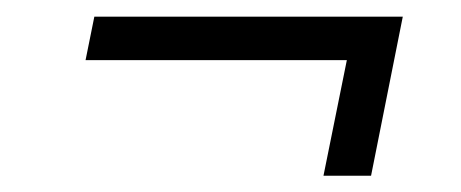

<svg xmlns="http://www.w3.org/2000/svg" viewBox="-20 -399 552 230"><path d="M424.5 -188.5H367.5L395.5 -327H82.5L93 -379H462.5Z"/></svg>

Font: Roberto Sans Light
Style: Italic
Weight: 300
Italic angle: -11°
Designer: Google
Version: Version 1.00;June 11, 2020;FontCreator 12.0.0.2522 64-bit; t